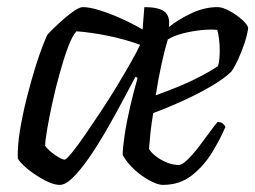

<svg xmlns="http://www.w3.org/2000/svg" viewBox="-20 -520 718 540"><path d="M148 0Q133 0 114 -9Q95 -18 76 -31Q57 -44 44.5 -56.5Q32 -69 30 -75Q29 -111 36.5 -155.5Q44 -200 55.5 -245.5Q67 -291 79 -329.5Q91 -368 101 -393.5Q111 -419 114 -423Q120 -430 133 -442.5Q146 -455 161.5 -468.5Q177 -482 191 -491Q205 -500 213 -500Q231 -500 259 -491.5Q287 -483 319.5 -468.5Q352 -454 381 -437L386 -500Q426 -500 442.5 -487.5Q459 -475 455 -444Q481 -465 518 -482.5Q555 -500 592 -500Q606 -500 626 -489Q646 -478 661.5 -464Q677 -450 678 -441Q675 -420 667 -396.5Q659 -373 649.5 -352.5Q640 -332 631 -319Q612 -300 576.5 -279Q541 -258 497.5 -238Q454 -218 411 -202Q406 -173 403.5 -150Q401 -127 399 -101Q405 -91 418.5 -80.5Q432 -70 449 -63Q466 -56 483 -56Q492 -56 507.5 -71Q523 -86 539 -107Q555 -128 569.5 -148Q584 -168 592 -177Q601 -177 606.5 -172.5Q612 -168 614 -163Q600 -130 577 -92Q554 -54 520 -27Q486 0 438 0Q427 0 411.5 -7Q396 -14 379 -26Q362 -38 348 -53Q334 -68 325 -84Q325 -103 330.5 -140Q336 -177 346 -220Q356 -263 367 -301L361 -304Q343 -270 321 -229Q299 -188 275.5 -147.5Q252 -107 228.5 -73.5Q205 -40 184.5 -20Q164 0 148 0ZM162 -71Q166 -71 181 -89Q196 -107 217 -137.5Q238 -168 262 -204Q286 -240 308 -276.5Q330 -313 348 -344.5Q366 -376 374 -394Q330 -410 283 -419.5Q236 -429 195 -432Q183 -419 171 -386.5Q159 -354 147.5 -312.5Q136 -271 127 -229.5Q118 -188 112.5 -155.5Q107 -123 107 -110Q116 -97 135 -84Q154 -71 162 -71ZM418 -252Q452 -264 484.5 -277.5Q517 -291 545.5 -306Q574 -321 593 -334Q596 -343 597 -355Q598 -367 598 -378Q598 -395 596 -410.5Q594 -426 591 -436Q570 -438 543.5 -435Q517 -432 492.5 -425.5Q468 -419 452 -409Q443 -380 434 -338.5Q425 -297 418 -252Z"/></svg>

Font: Texturina Medium 12pt Light
Style: Italic
Weight: 300
Italic angle: -11°
Version: Version 1.002